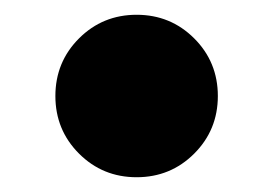

<svg xmlns="http://www.w3.org/2000/svg" viewBox="-20 -430 370 260"><path d="M275 -300Q275 -254 243 -222Q211 -190 165 -190Q119 -190 87 -222Q55 -254 55 -300Q55 -346 87 -378Q119 -410 165 -410Q211 -410 243 -378Q275 -346 275 -300Z"/></svg>

Font: Contemporary
Style: Regular
Weight: 400
Designer: Victor Tran
Foundry: Victor Tran
Version: Version 1.100